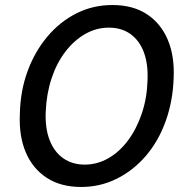

<svg xmlns="http://www.w3.org/2000/svg" viewBox="-20 -732 735 764"><path d="M303 12Q222 12 166 -24.5Q110 -61 82.5 -126Q55 -191 59 -278Q61 -371 90 -449.5Q119 -528 169 -587Q219 -646 284.5 -679Q350 -712 427 -712Q509 -712 564.5 -675.5Q620 -639 647.5 -574Q675 -509 671 -422Q668 -330 639.5 -250.5Q611 -171 561 -112.5Q511 -54 445 -21Q379 12 303 12ZM317 -77Q367 -77 411.5 -102.5Q456 -128 490 -174Q524 -220 544.5 -281Q565 -342 567 -412Q570 -478 552 -525Q534 -572 498.5 -597Q463 -622 413 -622Q363 -622 318.5 -596.5Q274 -571 239.5 -525.5Q205 -480 185 -419.5Q165 -359 162 -288Q159 -222 177.5 -174.5Q196 -127 232 -102Q268 -77 317 -77Z"/></svg>

Font: DM Sans 16pt Medium
Style: Italic
Weight: 500
Italic angle: -10°
Version: Version 4.004;gftools[0.9.30]